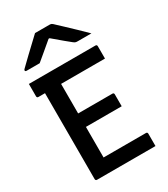

<svg xmlns="http://www.w3.org/2000/svg" viewBox="-227 -1047 1003 1148"><g transform="rotate(-30 275.0 -472.5)"><path d="M93 0Q82 0 82 -11V-604H37Q26 -604 26 -615V-700H485Q496 -700 496 -689V-604H193V-400H429Q440 -400 440 -389V-307H193V-96H485Q496 -96 496 -85V0ZM210 -945H311Q319 -945 324.5 -942Q330 -939 344 -925Q355 -915 382 -889.5Q409 -864 441.5 -833Q474 -802 501 -775H407Q396 -775 391 -777Q386 -779 378 -785Q364 -796 337 -818.5Q310 -841 270 -875H263Q225 -843 196 -818.5Q167 -794 144 -775H55Q44 -775 44 -782Q44 -786 47.5 -790Q51 -794 66 -808Q83 -825 110.5 -851Q138 -877 165.5 -903Q193 -929 210 -945Z"/></g></svg>

Font: Recursive Sn Lnr St Med
Style: Regular
Weight: 500
Version: Version 1.085;hotconv 1.1.0;makeotfexe 2.6.0; ttfautohint (v